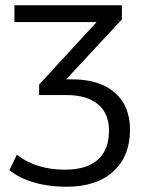

<svg xmlns="http://www.w3.org/2000/svg" viewBox="-20 -522 547 731"><path d="M233 189Q165 189 109 172.5Q53 156 16 126L44 67Q117 124 227 124Q310 124 352.5 86Q395 48 395 -25Q395 -90 353 -125Q311 -160 234 -160H129V-200L348 -438H35V-502H444V-448L232 -220H253Q359 -220 417 -169.5Q475 -119 475 -28Q475 73 411 131Q347 189 233 189Z"/></svg>

Font: Winston
Style: Regular
Weight: 400
Designer: Original fonts by Vernon Adams / Changes by Cristiano Sobral
Foundry: Original fonts by Vernon Adams / Changes by Cristiano Sobral
Version: Version 2.503;July 17, 2020;FontCreator 13.0.0.2655 64-bit